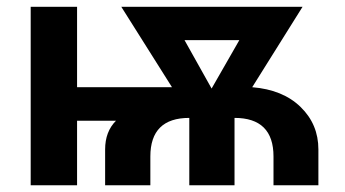

<svg xmlns="http://www.w3.org/2000/svg" viewBox="-20 -548 1020 568"><path d="M208 0H70.8V-527.8H208V-290H488.8L338.9 -527.8H875L726.1 -290Q816.9 -282.7 869.4 -231.4Q921.9 -180.2 921.9 -106V0H789.1V-85Q789.1 -199.2 673.8 -199.2V0H540V-199.2Q424.8 -199.2 424.8 -85V0H291V-106Q291 -158.7 323.2 -190.9H208ZM525.9 -429.2 606 -286.1 688 -429.2Z"/></svg>

Font: Libra Sans Modern
Style: Bold
Weight: 700
Foundry: Stefan Peev, Context Ltd
Version: Version 1.000